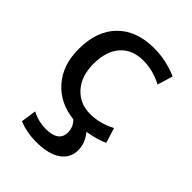

<svg xmlns="http://www.w3.org/2000/svg" viewBox="-216 -635 961 961"><g transform="rotate(45 264.5 -155.0)"><path d="M442 -413Q377 -448 307 -448Q230 -448 186 -399Q142 -350 142 -260Q142 -172 188.5 -121Q235 -70 307 -70Q377 -70 442 -105L467 -25Q421 -4 358 6Q394 50 394 100Q394 156 348 188Q302 220 214 220Q150 220 92 197L104 115Q152 140 203 140Q295 140 295 73Q295 36 267 8Q163 -3 100 -74.5Q37 -146 37 -260Q37 -387 107 -458.5Q177 -530 302 -530Q387 -530 467 -495Z"/></g></svg>

Font: M PLUS 1p Medium
Style: Regular
Weight: 500
Version: Version 1.062